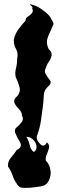

<svg xmlns="http://www.w3.org/2000/svg" viewBox="-20 -867 289 901"><path d="M119.1 14.2Q109.4 14.6 98.6 14.6Q91.8 14.6 85.9 14.2Q69.3 13.7 60.5 -2.4Q45.9 -21.5 39.1 -43.9Q31.2 -66.4 17.6 -85.4Q17.6 -89.4 17.6 -92.8Q17.6 -110.8 31.2 -127Q46.9 -145.5 58.6 -163.1Q78.1 -172.4 78.1 -185.5Q78.1 -191.9 74.2 -199.2Q60.5 -221.2 52.7 -240.2Q49.8 -247.1 49.8 -252.4Q49.8 -262.7 58.6 -270Q71.3 -280.3 80.1 -292Q85 -297.9 86.9 -305.7Q88.9 -313.5 83 -324.7Q83 -341.3 69.3 -354.5Q55.7 -368.2 48.8 -381.8Q45.9 -388.7 46.9 -396.5Q47.9 -404.3 58.6 -413.6Q73.2 -428.7 73.2 -446.8Q73.2 -452.6 71.3 -459Q64.5 -484.4 53.7 -505.4Q51.8 -514.6 51.8 -523.9Q51.8 -536.1 55.7 -548.8Q60.5 -568.4 60.5 -588.9Q60.5 -590.8 60.5 -592.8Q62.5 -600.6 62.5 -607.9Q62.5 -623.5 54.7 -638.2Q44.9 -656.2 44.9 -675.3Q44.9 -678.7 44.9 -682.1Q50.8 -708 66.4 -729.5Q82 -751 99.6 -769.5Q99.6 -781.7 110.4 -789.1Q122.1 -795.9 128.9 -804.2Q132.8 -809.1 133.8 -814.5Q134.8 -820.3 130.9 -828.1Q136.7 -832 124 -841.8Q118.2 -846.7 122.1 -846.7Q126 -846.7 142.6 -841.3Q159.2 -835.9 184.6 -816.9Q210 -797.4 217.8 -783.7Q220.7 -776.4 225.6 -769Q230.5 -761.7 231.4 -754.4Q218.8 -727.1 206.1 -696.8Q200.2 -683.1 200.2 -669.9Q200.2 -652.8 209 -636.2Q217.8 -627.9 220.7 -620.1Q223.6 -612.3 221.7 -605Q218.8 -590.8 209 -577.1Q199.2 -563.5 195.3 -548.3Q190.4 -540.5 190.4 -533.2Q190.4 -526.4 194.3 -520Q202.1 -505.4 212.9 -492.2Q217.8 -486.8 217.8 -480.5Q217.8 -472.2 208 -462.9Q186.5 -445.8 185.5 -419.9Q184.6 -394.5 181.6 -370.1Q176.8 -335.4 171.9 -300.3Q167 -265.1 154.3 -231.9Q152.3 -227.1 152.3 -222.2Q152.3 -208 167 -192.9Q174.8 -183.6 182.6 -183.6Q192.4 -183.6 200.2 -199.2Q213.9 -186 210 -172.4Q206.1 -158.7 200.2 -144Q196.3 -136.7 195.3 -128.9Q193.4 -120.6 195.3 -112.8Q211.9 -96.2 215.8 -72.3Q217.8 -64.5 217.8 -57.1Q217.8 -41.5 211.9 -26.4Q202.1 2.4 172.9 7.3Q143.6 12.2 119.1 14.2ZM137.7 -154.3Q142.6 -155.3 144.5 -158.7Q147.5 -162.1 149.4 -165.5Q151.4 -171.9 151.4 -178.7Q151.4 -192.4 140.6 -206.1Q125 -225.1 104.5 -225.1H103.5Q114.3 -209 119.1 -187Q124 -164.6 137.7 -154.3Z"/></svg>

Font: Brazier Flame
Style: Regular
Weight: 400
Designer: Walter E Stewart
Version: 0.1